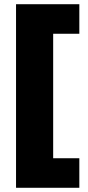

<svg xmlns="http://www.w3.org/2000/svg" viewBox="-20 -690 415 910"><path d="M56 200H356V60H232V-530H356V-670H56Z"/></svg>

Font: LT Wave Black
Style: Regular
Weight: 900
Designer: Daniel Lyons
Version: Version 2.5 (Glyphs App)